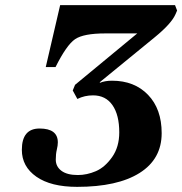

<svg xmlns="http://www.w3.org/2000/svg" viewBox="-20 -712 709 747"><path d="M65 -129Q65 -212 134 -212Q205 -212 205 -158Q205 -146 201 -129.5Q197 -113 197 -91Q197 -64 219 -47.5Q241 -31 283 -31Q318 -31 353 -46Q388 -61 416 -100.5Q444 -140 444 -197Q444 -265 417.5 -303Q391 -341 342 -341Q309 -341 281 -327L263 -360L272 -382L514 -582H390Q305 -582 272 -559.5Q239 -537 196 -451H158L214 -692H661L669 -671L663 -657Q647 -620 582 -567L368 -392L369 -390Q389 -398 416 -398Q503 -398 556 -343Q609 -288 609 -194Q609 -93 523 -39Q437 15 280 15Q178 15 121.5 -24.5Q65 -64 65 -129Z"/></svg>

Font: Heuristica
Style: Bold Italic
Weight: 700
Italic angle: -13°
Version: Version 1.0.2